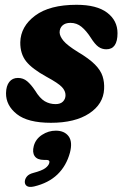

<svg xmlns="http://www.w3.org/2000/svg" viewBox="-20 -488 500 781"><path d="M206 -64.5Q226 -64.5 236.2 -75Q246.5 -85.5 246.5 -101Q246.5 -118 232 -133.8Q217.5 -149.5 169.5 -175.5Q111 -207.5 86.5 -238.2Q62 -269 62.5 -316Q64 -380.5 123 -424.5Q182 -468.5 291.5 -468.5Q373.5 -468.5 415.8 -436.5Q458 -404.5 458 -353Q458 -287.5 412.5 -287.5Q394.5 -287.5 380.2 -297.8Q366 -308 349 -335Q331 -363 311.5 -379Q292 -395 266.5 -395Q245.5 -395 234 -384.2Q222.5 -373.5 222.5 -356Q223 -340.5 238.2 -322Q253.5 -303.5 297 -276.5Q342.5 -249.5 366 -225.8Q389.5 -202 397.2 -178Q405 -154 403.5 -126Q400.5 -64.5 342.8 -26.5Q285 11.5 187 11.5Q93 11.5 48.5 -23.8Q4 -59 4.5 -109Q5 -138.5 17.8 -154.8Q30.5 -171 53 -171Q74.5 -171 90.5 -157.5Q106.5 -144 122.5 -120Q142 -88 162 -76.2Q182 -64.5 206 -64.5ZM159 162.5Q131.5 162.5 121 147Q110.5 131.5 117.5 105.5Q125 77.5 151 60.5Q177 43.5 207 43.5Q242 43.5 259 66.2Q276 89 264.5 133Q250 186.5 213.8 221.5Q177.5 256.5 118.5 270.5Q98 275 89 268.5Q80 262 81 249.5Q82 238.5 90 229.2Q98 220 115 215.5Q151 206 164.2 196Q177.5 186 180.5 175Q184 162.5 168.5 162.5Z"/></svg>

Font: Fraunces 72pt S100
Style: Bold Italic
Weight: 700
Italic angle: -16°
Version: Version 1.000; ttfautohint (v1.8.3)